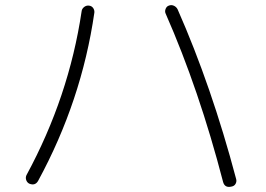

<svg xmlns="http://www.w3.org/2000/svg" viewBox="-20 -726 1040 750"><path d="M851.6 -14.6Q757.8 -376 627 -672.9Q623 -681.6 627 -691.4Q630.9 -701.2 639.6 -704.1Q649.4 -708 659.2 -703.6Q668.9 -699.2 673.8 -689.5Q806.6 -388.7 902.3 -27.3Q905.3 -17.6 900.4 -8.3Q895.5 1 883.8 2.9Q858.4 8.8 851.6 -14.6ZM93.8 -8.8Q85 -13.7 82 -23.9Q79.1 -34.2 84 -43Q249 -347.7 298.8 -681.6Q299.8 -691.4 308.1 -698.2Q316.4 -705.1 327.1 -704.1Q337.9 -703.1 343.8 -694.8Q349.6 -686.5 348.6 -676.8Q298.8 -332 128.9 -19.5Q117.2 1 93.8 -8.8Z"/></svg>

Font: Rounded Mgen+ 1mn light
Style: Regular
Weight: 200
Designer: [Source Han Sans]
Ryoko NISHIZUKA  (kana & ideographs); Paul D. Hunt (Latin, Greek & Cyrillic); Wenlong ZHANG  (bopomofo
Version: Version 1.059.20150602